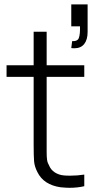

<svg xmlns="http://www.w3.org/2000/svg" viewBox="-20 -866 446 893"><path d="M197 -197V-158.5Q197 -135.5 199 -122Q201 -108.5 208.5 -96Q216.5 -76 235.2 -64Q254 -52 278 -50Q283 -49.5 290.5 -49.2Q298 -49 308.5 -49Q323.5 -49 339.2 -50.2Q355 -51.5 372 -54V0Q341 7.5 302 7.5Q294 7.5 284 6.8Q274 6 261.5 5Q183 -6.5 154 -65.5Q140.5 -91.5 138.5 -116Q137.5 -128.5 137 -148Q136.5 -167.5 136.5 -195V-508.5H10.5V-562.5H136.5V-718.5H197V-562.5H372V-508.5H197ZM326 -641.5Q321 -641.5 317.5 -641.8Q314 -642 311.5 -642.5L315.5 -674.5Q342 -673.5 347 -690.5Q353 -706.5 352 -743.5H311.5V-845.5H387.5V-717.5Q387.5 -681.5 371.8 -661.5Q356 -641.5 326 -641.5Z"/></svg>

Font: Russisch Sans Light
Style: Regular
Weight: 300
Designer: Michael Sharanda (font) & Cristiano Sobral (main changes)
Foundry: Michael Sharanda
Version: Version 2.00;September 8, 2020;FontCreator 13.0.0.2681 64-bi